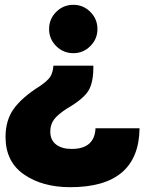

<svg xmlns="http://www.w3.org/2000/svg" viewBox="-20 -566 600 798"><path d="M272 212Q156 212 79.5 159Q3 106 3 3Q3 -66 37 -113.5Q71 -161 144 -207Q177 -229 188.5 -246.5Q200 -264 202 -293H368Q369 -224 347.5 -189Q326 -154 260 -116Q221 -91 205 -70Q189 -49 189 -19Q189 16 213 34.5Q237 53 278 53Q373 53 377 -33H560Q557 212 272 212ZM184 -445Q184 -487 213.5 -516.5Q243 -546 285 -546Q326 -546 355.5 -516.5Q385 -487 385 -445Q385 -404 355.5 -374.5Q326 -345 285 -345Q243 -345 213.5 -374.5Q184 -404 184 -445Z"/></svg>

Font: Nacelle Heavy
Style: Regular
Weight: 800
Designer: Sora Sagano
Foundry: Sora Sagano
Version: Version 1.000;FEAKit 1.0